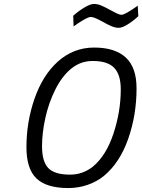

<svg xmlns="http://www.w3.org/2000/svg" viewBox="-20 -943 721 973"><path d="M500 -833Q495 -836 481 -843Q467 -850 457 -853.5Q447 -857 440 -857Q429 -857 403 -842Q377 -827 353 -809L351 -863Q375 -885 406 -904Q437 -923 456 -923Q475 -923 494.5 -914.5Q514 -906 543 -890Q559 -881 573 -874.5Q587 -868 596 -868Q613 -868 678 -914L681 -861Q658 -839 629 -820.5Q600 -802 581 -802Q565 -802 545.5 -810Q526 -818 500 -833ZM114 -197Q114 -325 155 -443Q196 -561 272 -630Q352 -702 457 -702Q563 -702 617.5 -651.5Q672 -601 672 -495Q672 -360 629.5 -239Q587 -118 506 -51Q470 -22 423.5 -6Q377 10 326 10Q216 10 165 -38.5Q114 -87 114 -197ZM450 -98Q518 -154 555 -266Q592 -378 592 -490Q592 -565 558.5 -599.5Q525 -634 450 -634Q389 -634 342 -596Q295 -558 261 -490.5Q227 -423 210 -346Q193 -269 193 -202Q193 -124 225 -91Q257 -58 335 -58Q399 -58 450 -98Z"/></svg>

Font: Cairo
Style: Italic
Weight: 400
Italic angle: -13°
Designer: Mohamed Gaber, Accademia di Belle Arti di Urbino and others
Foundry: Kief Type Foundry, Accademia di Belle Arti di Urbino and others
Version: Version 3.011